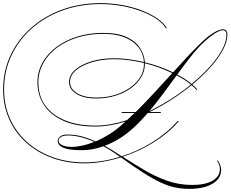

<svg xmlns="http://www.w3.org/2000/svg" viewBox="-61 -903 1472 1226"><path d="M1073 -130H1081L1074 -122Q1011 -50 918.5 7Q826 64 723 98Q790 141 860 182.5Q930 224 1006 251Q1082 278 1166 278Q1249 278 1296 251Q1343 224 1343 176Q1343 151 1325 124L1330 121Q1351 154 1351 182Q1351 237 1296 270Q1241 303 1147 303Q1100 303 1057 294Q1014 285 965.5 262.5Q917 240 855.5 201Q794 162 711 102Q653 120 594 130Q535 140 479 140Q366 140 271 105Q176 70 106 7Q36 -56 -2.5 -142.5Q-41 -229 -41 -331Q-41 -449 6 -549.5Q53 -650 137.5 -725Q222 -800 335.5 -841.5Q449 -883 582 -883Q651 -883 718 -871Q785 -859 842.5 -837Q900 -815 942.5 -786Q985 -757 1004 -724L999 -721Q980 -754 938.5 -782Q897 -810 840 -831.5Q783 -853 716.5 -865Q650 -877 582 -877Q450 -877 337.5 -836Q225 -795 141.5 -721Q58 -647 11.5 -547.5Q-35 -448 -35 -331Q-35 -230 3 -145Q41 -60 110 2.5Q179 65 273 99.5Q367 134 479 134Q535 134 592 125Q649 116 705 98L702 96Q651 59 599 31Q566 43 532 49.5Q498 56 464 56Q396 56 362.5 46.5Q329 37 318 23Q307 9 307 -4Q307 -18 322.5 -31Q338 -44 370 -44Q417 -44 461.5 -32Q506 -20 550 0Q596 -20 642 -49Q688 -78 730 -118Q735 -122 740 -127Q690 -111 642 -103Q594 -95 549 -95Q423 -95 341 -133Q259 -171 218.5 -234.5Q178 -298 178 -376Q178 -444 209.5 -501.5Q241 -559 298 -602Q355 -645 431.5 -669Q508 -693 598 -693Q691 -693 748.5 -666Q806 -639 833.5 -596Q861 -553 864 -505Q960 -482 1044 -441Q1090 -492 1133.5 -538.5Q1177 -585 1215 -622Q1268 -674 1305 -695Q1342 -716 1363 -716Q1391 -716 1391 -682Q1391 -638 1362.5 -584.5Q1334 -531 1283.5 -474.5Q1233 -418 1167 -363Q1185 -348 1199 -332L1195 -328Q1181 -344 1162 -359Q1103 -311 1035 -267Q967 -223 895 -188H966V-182H883Q856 -151 828 -122Q800 -93 770 -68Q694 -4 607 28Q635 43 662.5 60Q690 77 717 95Q819 62 910 6Q1001 -50 1066 -122ZM1222 -616Q1185 -578 1147.5 -529.5Q1110 -481 1071 -427Q1124 -399 1163 -367Q1228 -421 1278.5 -477Q1329 -533 1357 -585.5Q1385 -638 1385 -682Q1385 -710 1363 -710Q1343 -710 1308.5 -688Q1274 -666 1222 -616ZM716 -182V-188H806Q862 -244 922 -308.5Q982 -373 1039 -436Q957 -476 864 -499Q864 -497 864 -494Q864 -448 839.5 -408Q815 -368 772.5 -338Q730 -308 673.5 -291Q617 -274 553 -274Q476 -274 428 -303Q380 -332 380 -380Q380 -423 418.5 -457Q457 -491 522.5 -511Q588 -531 670 -531Q715 -531 762.5 -524.5Q810 -518 858 -507Q852 -590 783 -638.5Q714 -687 598 -687Q509 -687 433.5 -663.5Q358 -640 302 -598Q246 -556 215 -499Q184 -442 184 -376Q184 -291 228 -229.5Q272 -168 354 -134.5Q436 -101 549 -101Q597 -101 647.5 -110Q698 -119 750 -136Q773 -157 799 -182ZM386 -380Q386 -335 432 -307.5Q478 -280 553 -280Q638 -280 707 -309Q776 -338 817 -386.5Q858 -435 858 -494Q858 -498 858 -501Q810 -512 762.5 -518.5Q715 -525 670 -525Q590 -525 525.5 -505.5Q461 -486 423.5 -453.5Q386 -421 386 -380ZM1067 -422Q1026 -366 982.5 -307Q939 -248 893 -193Q964 -228 1032 -271.5Q1100 -315 1158 -363Q1120 -394 1067 -422ZM396 35Q427 35 464 27Q501 19 541 3Q445 -39 371 -38Q346 -38 329.5 -29Q313 -20 313 -6Q313 13 336 24Q359 35 396 35Z"/></svg>

Font: Ballet 72pt
Style: Regular
Weight: 400
Designer: Maximiliano R. Sproviero
Foundry: Omnibus-Type
Version: Version 1.100; ttfautohint (v1.8.3)